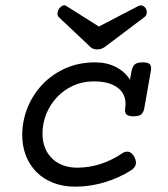

<svg xmlns="http://www.w3.org/2000/svg" viewBox="-20 -699 640 730"><path d="M505.4 -675.8Q515.1 -680.7 523.2 -676.8Q531.2 -672.9 535.2 -665Q539.1 -657.2 537.8 -648.4Q536.6 -639.6 528.3 -633.3L377.9 -520Q365.2 -511.2 349.6 -511.2Q333.5 -511.2 324.2 -520L204.1 -633.3Q197.8 -639.6 198.5 -648.7Q199.2 -657.7 204.1 -665.5Q209.5 -673.3 217.3 -677.2Q225.1 -681.2 232.9 -675.8L356 -598.1ZM444.8 -116.2Q456.1 -124 468.3 -122.1Q480.5 -120.1 490.2 -103Q508.3 -70.8 478 -51.3Q433.1 -22.5 377.7 -5.9Q322.3 10.7 266.1 10.7Q219.2 10.7 181.6 -4.2Q144 -19 118.2 -45.4Q92.3 -71.8 78.4 -107.7Q64.5 -143.6 64.5 -185.5Q64.5 -239.3 84.5 -289.1Q104.5 -338.9 140.9 -377.4Q177.2 -416 228.3 -439Q279.3 -461.9 341.8 -461.9Q386.7 -461.9 420.9 -444.1Q455.1 -426.3 474.1 -396L480.5 -430.2Q483.9 -447.3 492.9 -454.6Q502 -461.9 522.5 -461.9Q543 -461.9 549.8 -454.6Q556.6 -447.3 553.7 -430.2L528.8 -288.6Q525.9 -271.5 517.1 -264.2Q508.3 -256.8 487.8 -256.8Q467.3 -256.8 460.4 -264.2Q453.6 -271.5 456.1 -288.6Q459.5 -310.5 453.6 -329.1Q447.8 -347.7 432.9 -361.1Q418 -374.5 394 -382.1Q370.1 -389.6 336.4 -389.6Q294.4 -389.6 258.8 -373.5Q223.1 -357.4 197 -329.8Q170.9 -302.2 156.2 -266.4Q141.6 -230.5 141.6 -190.9Q141.6 -162.1 150.6 -138.4Q159.7 -114.7 176.8 -97.7Q193.8 -80.6 218.3 -71Q242.7 -61.5 273.9 -61.5Q318.8 -61.5 362.1 -75.4Q405.3 -89.4 444.8 -116.2Z"/></svg>

Font: Courier Prime
Style: Italic
Weight: 400
Monospace: yes
Designer: Alan Dague-Greene
Foundry: Quote-Unquote Apps
Version: Version 1.202